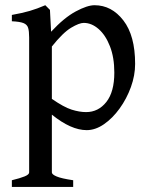

<svg xmlns="http://www.w3.org/2000/svg" viewBox="-20 -489 580 743"><path d="M315.4 14.6Q254.9 14.6 180.7 -45.4V178.2Q180.7 186 199 193.8Q217.3 201.7 263.2 208.5V234.4H25.9V208.5Q58.1 200.7 75.4 193.6Q92.8 186.5 92.8 178.2V-343.8Q92.8 -368.2 88.9 -381.1Q85 -394 70.8 -399.7Q56.6 -405.3 25.9 -406.7V-431.2Q66.9 -438.5 95.2 -446.8Q123.5 -455.1 155.3 -468.8L173.3 -450.7L177.7 -366.2Q228.5 -420.9 273.2 -444.8Q317.9 -468.8 345.7 -468.8Q412.1 -468.8 457.5 -409.9Q502.9 -351.1 502.9 -241.7Q502.9 -197.3 486.6 -152.1Q470.2 -106.9 442.9 -69.1Q415.5 -31.2 382.3 -8.3Q349.1 14.6 315.4 14.6ZM304.2 -400.4Q286.6 -400.4 255.1 -381.6Q223.6 -362.8 180.7 -309.1V-106.4Q227.1 -74.2 257.3 -64.7Q287.6 -55.2 313 -55.2Q360.4 -55.2 391.4 -94.2Q422.4 -133.3 422.4 -208Q422.4 -266.6 405.5 -309.8Q388.7 -353 361.6 -376.7Q334.5 -400.4 304.2 -400.4Z"/></svg>

Font: Gentium Book Plus
Style: Regular
Weight: 400
Designer: Victor Gaultney, Annie Olsen, Iska Routamaa, Becca Hirsbrunner
Foundry: SIL International
Version: Version 6.101